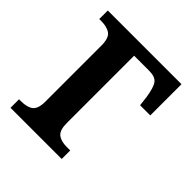

<svg xmlns="http://www.w3.org/2000/svg" viewBox="-153 -642 748 748"><g transform="rotate(45 221.0 -268.0)"><path d="M18 -47H29Q63 -47 80 -60.5Q97 -74 97 -113V-422Q97 -462 79.5 -475.5Q62 -489 29 -489H18V-536H424V-364H368L363 -405Q356 -451 343.5 -467.5Q331 -484 298 -484H215V-113Q215 -74 232 -60.5Q249 -47 280 -47H300V0H18Z"/></g></svg>

Font: Noto Serif NarrowSemiBold
Style: Regular
Weight: 600
Width: 4
Designer: Monotype Design Team
Foundry: Monotype Imaging Inc.
Version: Version 1.001